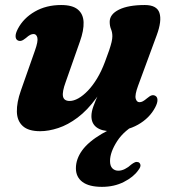

<svg xmlns="http://www.w3.org/2000/svg" viewBox="-20 -499 681 750"><path d="M514.4 -35.1 520.9 -19.4Q465.4 9.3 437.6 52.4Q409.8 95.5 409.8 130Q409.8 149.4 419 158.6Q428.2 167.8 442.2 167.8Q454.5 167.8 467.7 161.3Q481 154.7 492.9 143.6Q500.8 137.6 507 135Q513.3 132.3 519.9 134.4Q526.4 136.4 528.5 144.6Q530.6 152.8 519.8 166.4Q501.2 192.8 463.6 211.8Q426 230.9 378.3 230.9Q328 230.9 302.2 211.8Q276.5 192.7 276.5 158.2Q276.5 122.4 300.8 88.6Q325.1 54.9 377.6 23.8Q430.1 -7.4 514.4 -35.1ZM586.4 -124.9Q594.7 -120.6 595.1 -109Q595.6 -97.4 586.3 -79.6Q564.3 -37.6 519.1 -12Q474 13.5 414.6 13.5Q377.4 13.5 357.2 -1.6Q337.1 -16.7 337.1 -45.4Q337.1 -62.5 344.8 -83.7Q352.6 -104.9 363.8 -129.8Q375 -154.7 386.6 -183Q398.3 -211.4 405.6 -242.9L417.6 -232.8Q390.7 -163 355.9 -115.6Q321.1 -68.1 283.2 -39.7Q245.3 -11.2 207.6 1.1Q170 13.5 136.9 13.5Q90.9 13.5 68.9 -6.7Q46.8 -26.8 45.9 -62.6Q45 -98.5 61.7 -145.7L116.7 -302.1Q129.4 -337.9 125.9 -352Q122.3 -366.1 111.1 -366.1Q104.8 -366.1 98 -362.8Q91.2 -359.4 81.1 -350.4Q70.3 -341.6 63.3 -339.8Q56.3 -337.9 49.6 -341Q41.3 -345.3 40.9 -356.9Q40.4 -368.5 49.7 -386.3Q71.7 -428.3 116.1 -453.8Q160.4 -479.4 219 -479.4Q263.1 -479.4 284.1 -461.8Q305.2 -444.3 306.5 -412.4Q307.8 -380.4 292.2 -336.8L236.7 -178.9Q222.4 -140.3 226.1 -122.4Q229.8 -104.6 252.2 -104.6Q267.8 -104.6 286.2 -114.9Q304.6 -125.3 323.3 -144.8Q342.1 -164.3 359.2 -192.5Q376.3 -220.8 389.8 -256.9Q399.9 -283.2 406.3 -302.2Q412.6 -321.1 415.8 -334.5Q418.9 -347.8 418.9 -357.3Q418.9 -372.8 413.7 -385.1Q408.5 -397.4 408.5 -413.7Q408.5 -443.5 444.8 -461.4Q481.1 -479.4 545.7 -479.4Q592.9 -479.4 602.9 -448.5Q612.9 -417.6 592.2 -361.5L519.3 -163.8Q506.3 -128.4 510 -114.1Q513.8 -99.8 524.9 -99.8Q531.3 -99.8 538 -103.3Q544.8 -106.9 554.9 -115.5Q565.7 -124.7 572.7 -126.5Q579.7 -128.4 586.4 -124.9Z"/></svg>

Font: Fraunces
Style: Italic
Weight: 900
Italic angle: -16°
Version: Version 1.000;[0bf87f6ff]